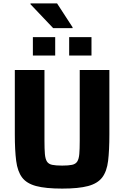

<svg xmlns="http://www.w3.org/2000/svg" viewBox="-20 -1099 730 1127"><path d="M345 8Q248 8 192 -7Q136 -22 109.5 -57.5Q83 -93 75 -154.5Q67 -216 67 -310V-688H241V-273Q241 -224 243.5 -195Q246 -166 255.5 -151Q265 -136 286 -131.5Q307 -127 345 -127Q382 -127 403 -131.5Q424 -136 433.5 -151Q443 -166 445.5 -195Q448 -224 448 -273V-688H622V-310Q622 -216 614.5 -154.5Q607 -93 580 -57.5Q553 -22 497 -7Q441 8 345 8ZM173 -773V-881H304V-773ZM386 -773V-881H517V-773ZM292 -934 159 -1074V-1079H315L406 -939V-934Z"/></svg>

Font: Saira
Style: Bold
Weight: 700
Designer: Hector Gatti with collaboration of the Omnibus-Type team
Foundry: Omnibus-Type
Version: Version 1.100; ttfautohint (v1.8.3)